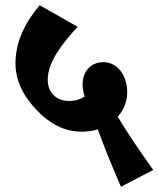

<svg xmlns="http://www.w3.org/2000/svg" viewBox="-20 -666 604 732"><path d="M291 -164C314 -164 335 -167 353 -173C377 -105 407 -33 441 46L564 -18C506 -101 464 -161 429 -221C452 -247 465 -280 465 -314C465 -377 429 -429 374 -429C324 -429 295 -391 295 -345C295 -329 297 -315 303 -298C288 -288 268 -281 244 -281C200 -281 162 -308 162 -362C162 -426 210 -492 276 -564L131 -646C75 -579 39 -507 39 -424C39 -356 72 -295 122 -244C167 -197 223 -164 291 -164Z"/></svg>

Font: Noto Serif Devanagari SemiCondensed Black
Style: Regular
Weight: 900
Width: 4
Designer: Universal Thirst, Indian Type Foundry and the Monotype Design Team
Foundry: Monotype Imaging Inc.
Version: Version 2.004